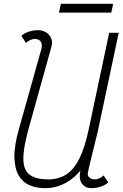

<svg xmlns="http://www.w3.org/2000/svg" viewBox="-20 -972 642 1006"><path d="M248 -722 128 -291Q101 -192 102.5 -135.5Q104 -79 136.5 -55.5Q169 -32 232 -32Q285 -32 325 -56.5Q365 -81 394.5 -138.5Q424 -196 445 -295L552 -800H602L494 -291Q462 -139 387.5 -62.5Q313 14 216 14Q171 14 135 -1.5Q99 -17 78 -52.5Q57 -88 55.5 -147.5Q54 -207 79 -295L197 -716Q198 -721 198.5 -726Q199 -731 199 -735Q199 -750 189 -759Q179 -768 162 -768Q152 -768 139 -762.5Q126 -757 116 -747L92 -784Q106 -798 130.5 -806Q155 -814 180 -814Q201 -814 219.5 -803.5Q238 -793 247.5 -772.5Q257 -752 248 -722ZM445 -295 494 -291Q494 -289 488.5 -267.5Q483 -246 475.5 -215Q468 -184 460 -152Q452 -120 446.5 -96Q441 -72 440 -65Q438 -50 449.5 -41Q461 -32 477 -32Q488 -32 500.5 -37.5Q513 -43 523 -53L547 -16Q533 -3 509 5.5Q485 14 459 14Q428 14 410 -9Q392 -32 401 -78ZM289 -906 299 -952H573L563 -906Z"/></svg>

Font: Victor Mono Thin
Style: Italic
Weight: 100
Italic angle: -12°
Monospace: yes
Designer: Rune Bjørnerås
Version: Version 1.561;gftools[0.9.30]